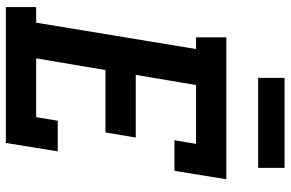

<svg xmlns="http://www.w3.org/2000/svg" viewBox="-184 -784 969 640"><g transform="rotate(90 300.0 -464.5)"><path d="M4 0V-101H56L144 -634H105V-735H578L550 -562H448L460 -634H264L230 -433H439L422 -332H214L175 -101H371L383 -173H485L457 0ZM240 -841V-929H540V-841Z"/></g></svg>

Font: Iosevka Curly Slab ExObl
Style: Bold
Weight: 700
Width: 7
Italic angle: -9°
Monospace: yes
Designer: Belleve Invis
Foundry: Belleve Invis
Version: Version 11.0.0; ttfautohint (v1.8.3)